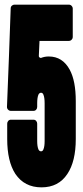

<svg xmlns="http://www.w3.org/2000/svg" viewBox="-20 -796 357 826"><path d="M147 -555Q147 -551 150 -549Q153 -546 157 -547Q172 -553 190 -553Q249 -553 280 -496Q306 -448 306 -361V-198Q306 -102 270 -48Q232 10 158.5 10Q85 10 46 -48Q11 -102 11 -198V-264Q11 -271 15.5 -276Q20 -281 27 -281H124Q131 -281 135.5 -276Q140 -271 140 -264V-189Q140 -167 145 -154Q149 -145 156.5 -145Q164 -145 167 -154Q172 -166 172 -189V-352Q172 -376 167 -388Q164 -397 156.5 -397Q149 -397 145 -388Q140 -375 140 -352V-336Q140 -329 135.5 -324Q131 -319 124 -319H27Q20 -319 15 -324Q10 -329 10 -336Q12 -375 18.5 -552Q25 -729 26 -760Q26 -767 31 -771.5Q36 -776 42 -776H276Q283 -776 288 -771Q293 -766 293 -760V-636Q293 -630 288 -625Q283 -620 276 -620H151Q151 -620 150 -620Q149 -611 147 -555Z"/></svg>

Font: Grith.
Style: Regular
Weight: 400
Designer: Yosi Nasution
Version: Version 1.000;hotconv 1.0.109;makeotfexe 2.5.65596